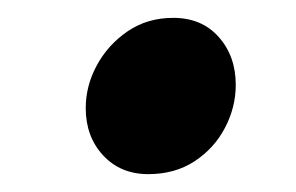

<svg xmlns="http://www.w3.org/2000/svg" viewBox="-20 -434 331 215"><path d="M146 -239Q115 -239 95.5 -260Q76 -281 76 -313Q76 -338 88.5 -361Q101 -384 123 -399Q145 -414 174 -414Q206 -414 225 -392.5Q244 -371 244 -339Q244 -314 232 -291Q220 -268 198 -253.5Q176 -239 146 -239Z"/></svg>

Font: Source Sans 3 ExtraLight
Style: Bold Italic
Weight: 700
Italic angle: -11°
Version: Version 3.052;hotconv 1.1.0;makeotfexe 2.6.0